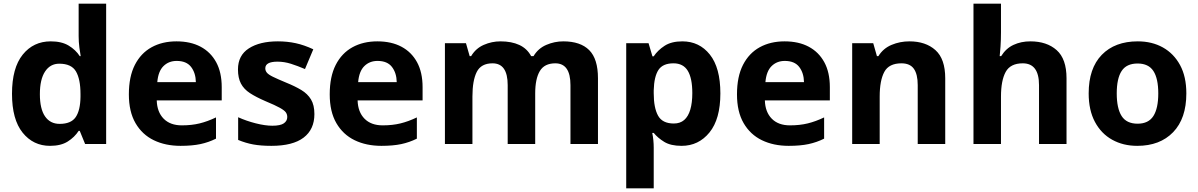

<svg xmlns="http://www.w3.org/2000/svg" viewBox="-20 -780 6491 1040"><path d="M251 10Q160 10 102.5 -61.5Q45 -133 45 -272Q45 -412 103 -484Q161 -556 255 -556Q314 -556 352 -533Q390 -510 412 -476H417Q414 -492 410 -522.5Q406 -553 406 -585V-760H555V0H441L412 -71H406Q384 -37 347 -13.5Q310 10 251 10ZM303 -109Q365 -109 390 -145.5Q415 -182 416 -255V-271Q416 -351 391.5 -393Q367 -435 301 -435Q252 -435 224 -392.5Q196 -350 196 -270Q196 -190 224 -149.5Q252 -109 303 -109Z M936 -556Q1012 -556 1066.5 -527Q1121 -498 1151 -443Q1181 -388 1181 -308V-236H829Q831 -173 866.5 -137Q902 -101 965 -101Q1018 -101 1061 -111.5Q1104 -122 1150 -144V-29Q1110 -9 1065.5 0.5Q1021 10 958 10Q876 10 813 -20.5Q750 -51 714 -113Q678 -175 678 -269Q678 -365 710.5 -428.5Q743 -492 801 -524Q859 -556 936 -556ZM937 -450Q894 -450 865.5 -422Q837 -394 832 -335H1041Q1040 -385 1015 -417.5Q990 -450 937 -450Z M1683 -162Q1683 -79 1624.5 -34.5Q1566 10 1450 10Q1393 10 1352 2.5Q1311 -5 1270 -22V-145Q1314 -125 1365 -112Q1416 -99 1455 -99Q1499 -99 1517.5 -112Q1536 -125 1536 -146Q1536 -160 1528.5 -171Q1521 -182 1496 -196Q1471 -210 1418 -232Q1367 -254 1334 -275.5Q1301 -297 1285 -327.5Q1269 -358 1269 -404Q1269 -480 1328 -518Q1387 -556 1485 -556Q1536 -556 1582 -546Q1628 -536 1677 -513L1632 -406Q1592 -423 1556 -434.5Q1520 -446 1483 -446Q1450 -446 1433.5 -437Q1417 -428 1417 -410Q1417 -397 1425.5 -386.5Q1434 -376 1458.5 -364Q1483 -352 1531 -332Q1578 -313 1612 -292.5Q1646 -272 1664.5 -241.5Q1683 -211 1683 -162Z M2024 -556Q2100 -556 2154.5 -527Q2209 -498 2239 -443Q2269 -388 2269 -308V-236H1917Q1919 -173 1954.5 -137Q1990 -101 2053 -101Q2106 -101 2149 -111.5Q2192 -122 2238 -144V-29Q2198 -9 2153.5 0.5Q2109 10 2046 10Q1964 10 1901 -20.5Q1838 -51 1802 -113Q1766 -175 1766 -269Q1766 -365 1798.5 -428.5Q1831 -492 1889 -524Q1947 -556 2024 -556ZM2025 -450Q1982 -450 1953.5 -422Q1925 -394 1920 -335H2129Q2128 -385 2103 -417.5Q2078 -450 2025 -450Z M3031 -556Q3124 -556 3171.5 -508.5Q3219 -461 3219 -356V0H3070V-319Q3070 -437 2988 -437Q2929 -437 2904 -395Q2879 -353 2879 -274V0H2730V-319Q2730 -437 2648 -437Q2586 -437 2562.5 -390.5Q2539 -344 2539 -257V0H2390V-546H2504L2524 -476H2532Q2557 -518 2600.5 -537Q2644 -556 2691 -556Q2751 -556 2793 -536.5Q2835 -517 2857 -476H2870Q2895 -518 2939.5 -537Q2984 -556 3031 -556Z M3676 -556Q3768 -556 3825 -484.5Q3882 -413 3882 -274Q3882 -135 3823 -62.5Q3764 10 3672 10Q3613 10 3578 -11.5Q3543 -33 3521 -60H3513Q3517 -41 3519 -20.5Q3521 0 3521 20V240H3372V-546H3493L3514 -475H3521Q3543 -508 3580 -532Q3617 -556 3676 -556ZM3628 -437Q3570 -437 3546.5 -401Q3523 -365 3521 -291V-275Q3521 -196 3544.5 -153.5Q3568 -111 3630 -111Q3664 -111 3686 -130Q3708 -149 3719 -186Q3730 -223 3730 -276Q3730 -356 3705.5 -396.5Q3681 -437 3628 -437Z M4230 -556Q4306 -556 4360.5 -527Q4415 -498 4445 -443Q4475 -388 4475 -308V-236H4123Q4125 -173 4160.5 -137Q4196 -101 4259 -101Q4312 -101 4355 -111.5Q4398 -122 4444 -144V-29Q4404 -9 4359.5 0.5Q4315 10 4252 10Q4170 10 4107 -20.5Q4044 -51 4008 -113Q3972 -175 3972 -269Q3972 -365 4004.5 -428.5Q4037 -492 4095 -524Q4153 -556 4230 -556ZM4231 -450Q4188 -450 4159.5 -422Q4131 -394 4126 -335H4335Q4334 -385 4309 -417.5Q4284 -450 4231 -450Z M4906 -556Q4994 -556 5047 -508.5Q5100 -461 5100 -356V0H4951V-319Q4951 -378 4930 -407.5Q4909 -437 4863 -437Q4795 -437 4770 -390.5Q4745 -344 4745 -257V0H4596V-546H4710L4730 -476H4738Q4764 -518 4809.5 -537Q4855 -556 4906 -556Z M5402 -605Q5402 -565 5399.5 -528Q5397 -491 5395 -476H5403Q5429 -518 5470 -537Q5511 -556 5561 -556Q5650 -556 5703.5 -508.5Q5757 -461 5757 -356V0H5608V-319Q5608 -437 5520 -437Q5453 -437 5427.5 -390.5Q5402 -344 5402 -257V0H5253V-760H5402Z M6406 -274Q6406 -138 6334.5 -64Q6263 10 6140 10Q6064 10 6004.5 -23Q5945 -56 5911 -119.5Q5877 -183 5877 -274Q5877 -410 5948 -483Q6019 -556 6143 -556Q6220 -556 6279 -523Q6338 -490 6372 -427.5Q6406 -365 6406 -274ZM6029 -274Q6029 -193 6055.5 -151.5Q6082 -110 6142 -110Q6201 -110 6227.5 -151.5Q6254 -193 6254 -274Q6254 -355 6227.5 -395.5Q6201 -436 6142 -436Q6082 -436 6055.5 -395.5Q6029 -355 6029 -274Z"/></svg>

Font: Noto Sans Kawi
Style: Bold
Weight: 700
Designer: Fadhl Haqq
Version: Version 1.000